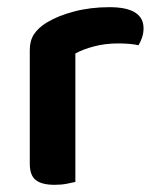

<svg xmlns="http://www.w3.org/2000/svg" viewBox="-20 -508 437 535"><path d="M190 -1Q181 1 166 4Q151 7 132 7Q97 7 80 -6Q63 -19 63 -52V-369Q63 -395 75 -413Q87 -431 110 -445Q141 -464 186.5 -476Q232 -488 285 -488Q380 -488 380 -429Q380 -415 375.5 -402.5Q371 -390 366 -382Q343 -387 309 -387Q274 -387 243 -379Q212 -371 190 -359Z"/></svg>

Font: Baloo Chettan 2 SemiBold
Style: Regular
Weight: 600
Designer: Maithili Shingre, Unnati Kotecha and Ek Type
Foundry: Ek Type
Version: Version 1.640;hotconv 1.0.111;makeotfexe 2.5.65597; ttfautoh